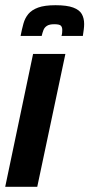

<svg xmlns="http://www.w3.org/2000/svg" viewBox="-41 -717 343 737"><path d="M-21 0 86 -510H210L102 0ZM38 -579Q43 -605 49 -626.5Q55 -648 68 -663.5Q81 -679 105.5 -688Q130 -697 172 -697Q216 -697 240 -688Q264 -679 273 -663Q282 -647 282 -625Q282 -615 280.5 -603.5Q279 -592 277 -579H195Q197 -585 197.5 -591Q198 -597 198 -602Q198 -613 192.5 -618.5Q187 -624 167 -624Q149 -624 139.5 -618Q130 -612 126 -602Q122 -592 119 -579Z"/></svg>

Font: Saira UltraCondensed Black
Style: Italic
Weight: 900
Width: 1
Italic angle: -12°
Designer: Hector Gatti with collaboration of the Omnibus-Type team
Foundry: Omnibus-Type
Version: Version 1.101